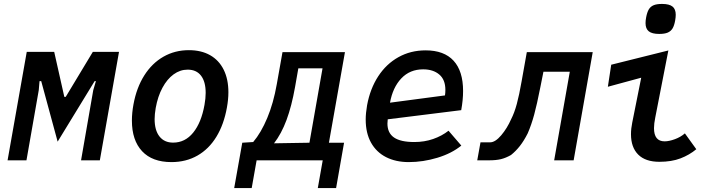

<svg xmlns="http://www.w3.org/2000/svg" viewBox="-20 -815 3640 976"><path d="M116 -551.5H255.5L307 -322.5H314L452 -551.5H585L487.5 0H392L454 -356.5L467.5 -402.5H461L273 -95L189.5 -402.5H181L177 -356.5L114.5 0H18.5Z M650.5 -202Q650.5 -241.5 658.5 -284.5Q674 -369 713.2 -431.2Q752.5 -493.5 810.8 -526.8Q869 -560 940 -560Q1003 -560 1048 -534.5Q1093 -509 1117 -460.8Q1141 -412.5 1141 -346Q1141 -310 1133.5 -268.5Q1118 -182 1080 -119.8Q1042 -57.5 983.8 -24.2Q925.5 9 851.5 9Q754 9 702.2 -46.5Q650.5 -102 650.5 -202ZM1019.5 -282Q1025.5 -315 1025.5 -343Q1025.5 -399.5 1002 -430.2Q978.5 -461 934 -461Q895.5 -461 862.5 -437Q829.5 -413 805.8 -369Q782 -325 771.5 -266Q766 -234 766 -209.5Q766 -152.5 790.8 -121.2Q815.5 -90 860 -90Q921 -90 962.2 -141Q1003.5 -192 1019.5 -282Z M1211.5 -89.5 1267 -93Q1307 -140 1338.5 -215.2Q1370 -290.5 1387 -387L1416 -550H1733.5L1652 -89.5H1729L1688.5 141H1595.5L1620.5 0H1284.5L1259.5 141H1170.5ZM1553 -89.5 1619.5 -467.5H1496.5L1480 -373.5Q1462.5 -275 1436.5 -205Q1410.5 -135 1373 -86.5Z M1839 -207.5Q1839 -239.5 1846 -280Q1861.5 -364 1902.5 -427Q1943.5 -490 2005.5 -524.5Q2067.5 -559 2143.5 -559Q2237.5 -559 2285.8 -506.2Q2334 -453.5 2334 -352.5Q2334 -307 2324.5 -255L1951 -208.5Q1949.5 -197.5 1949.5 -187Q1949.5 -139 1983 -116Q2016.5 -93 2086 -93Q2137.5 -93 2182 -108.5Q2226.5 -124 2260 -150.5L2325 -75Q2276 -35 2203.2 -13Q2130.5 9 2058 9Q1992 9 1942.5 -16.2Q1893 -41.5 1866 -90Q1839 -138.5 1839 -207.5ZM2244 -358Q2244 -410 2213 -436.2Q2182 -462.5 2131 -462.5Q2063.5 -462.5 2020 -416.5Q1976.5 -370.5 1962.5 -293L2242 -330Q2244 -343.5 2244 -358Z M2422.5 -91.5H2471.5Q2497.5 -91.5 2527.8 -127.2Q2558 -163 2578 -208.5Q2595 -241.5 2607.2 -287Q2619.5 -332.5 2631.5 -401.5L2658 -550H2993L2896 0H2797L2876.5 -450.5H2742.5L2726.5 -370.5Q2709.5 -284 2695.5 -232.5Q2681.5 -181 2662.5 -137Q2643.5 -99.5 2622.8 -73Q2602 -46.5 2577.5 -27Q2551 -12 2526.5 -6Q2502 0 2465.5 0H2406Z M3187.5 -132.5Q3187.5 -161.5 3194 -192.5L3239.5 -420L3070 -374L3087 -486L3377.5 -558.5L3311 -218Q3304.5 -186.5 3304.5 -163.5Q3304.5 -96.5 3358.5 -96.5Q3381 -96.5 3410.8 -107.5Q3440.5 -118.5 3461.5 -137L3519.5 -56.5Q3485 -27.5 3439.5 -10Q3394 7.5 3332 7.5Q3261 7.5 3224.2 -29.2Q3187.5 -66 3187.5 -132.5ZM3261.5 -697.5Q3261.5 -711 3264.5 -726.5Q3269.5 -753 3278.2 -767.5Q3287 -782 3302.8 -788.5Q3318.5 -795 3345.5 -795Q3382 -795 3398.5 -781.8Q3415 -768.5 3415 -740Q3415 -727 3412 -710.5Q3407.5 -685 3398.8 -670.5Q3390 -656 3374 -649.2Q3358 -642.5 3331 -642.5Q3294.5 -642.5 3278 -655.8Q3261.5 -669 3261.5 -697.5Z"/></svg>

Font: JuliaMono SemiBold
Style: Italic
Weight: 600
Italic angle: -9°
Monospace: yes
Designer: cormullion
Foundry: corm
Version: Version 0.056; ttfautohint (v1.8.4)